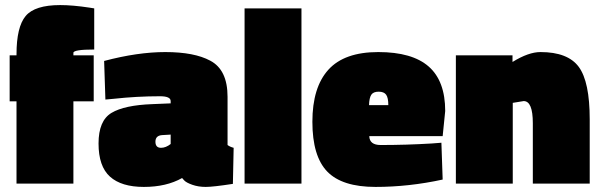

<svg xmlns="http://www.w3.org/2000/svg" viewBox="-20 -723 2365 756"><path d="M269 -324V0H45V-324H18V-505H45V-509Q45 -617 81 -660Q117 -703 217 -703Q266 -703 332 -693L351 -690V-528Q269 -528 269 -515V-505H349V-324Z M876 -342V-152Q885 -145 900 -141L897 1Q819 13 790 13Q761 13 737 4.5Q713 -4 705 -13L697 -22Q635 13 546.5 13Q458 13 413 -27.5Q368 -68 368 -158Q368 -248 419 -278.5Q470 -309 580 -313L652 -316V-325Q652 -344 610 -344Q519 -344 428 -334L395 -331L390 -483Q522 -518 631 -518Q745 -518 808 -484Q876 -448 876 -342ZM614 -141Q633 -141 652 -156V-193L618 -191Q592 -189 592 -165Q592 -141 614 -141Z M943 0V-690H1167V0Z M1434 -187Q1435 -152 1479 -152Q1579 -152 1679 -158L1718 -161L1723 -16Q1590 13 1458.5 13Q1327 13 1268.5 -47.5Q1210 -108 1210 -243.5Q1210 -379 1273 -448.5Q1336 -518 1469.5 -518Q1603 -518 1668 -461Q1733 -404 1733 -286L1723 -187ZM1509 -309Q1509 -338 1500.5 -350Q1492 -362 1471 -362Q1450 -362 1442 -350Q1434 -338 1433 -309Z M1999 0H1775V-505H1998V-479Q2061 -518 2108 -518Q2216 -518 2259 -459.5Q2302 -401 2302 -253V0H2078V-238Q2078 -325 2042 -325L1999 -318Z"/></svg>

Font: Titillium Web Black
Style: Regular
Weight: 900
Version: Version 1.002;PS 35.000;hotconv 1.0.70;makeotf.lib2.5.55311